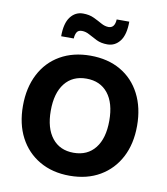

<svg xmlns="http://www.w3.org/2000/svg" viewBox="-87 -848 809 931"><g transform="rotate(10 318.0 -383.0)"><path d="M318 10Q233 10 169.5 -27Q106 -64 71.5 -130Q37 -196 37 -285Q37 -374 71.5 -441Q106 -508 169.5 -544.5Q233 -581 318 -581Q404 -581 467 -544.5Q530 -508 564.5 -441Q599 -374 599 -285Q599 -196 564.5 -130Q530 -64 467 -27Q404 10 318 10ZM318 -103Q386 -103 424 -151Q462 -199 462 -286Q462 -373 424 -420.5Q386 -468 318 -468Q250 -468 212 -420Q174 -372 174 -285Q174 -199 212 -151Q250 -103 318 -103ZM161 -649Q161 -713 185 -744.5Q209 -776 247 -776Q278 -776 301 -765Q324 -754 342.5 -743.5Q361 -733 380 -733Q410 -734 412 -776H474Q474 -712 450 -680.5Q426 -649 388 -649Q357 -649 334.5 -660Q312 -671 293.5 -681.5Q275 -692 256 -692Q238 -692 231 -680Q224 -668 223 -649Z"/></g></svg>

Font: BDO Grotesk DemiBold
Style: Regular
Weight: 600
Designer: Deni Anggara
Foundry: Lokal Container
Version: Version 2.000